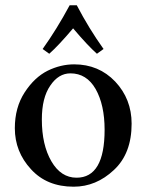

<svg xmlns="http://www.w3.org/2000/svg" viewBox="-20 -693 553 725"><path d="M371 -508 346 -490Q311 -521 256 -586Q201 -521 166 -490L141 -508Q194 -582 243 -673H270Q316 -585 371 -508ZM260 -450Q353 -450 415 -385Q477 -319 477 -226Q477 -113 410 -51Q343 12 258 12Q157 12 97 -54Q36 -120 36 -209Q36 -287 73 -344Q110 -401 160 -426Q209 -450 260 -450ZM246 -416Q201 -416 170 -370Q138 -324 138 -242Q138 -146 174 -84Q210 -22 269 -22Q375 -22 375 -203Q375 -297 341 -357Q307 -416 246 -416Z"/></svg>

Font: Shafarik
Style: Regular
Weight: 400
Version: Version 1.001; ttfautohint (v1.8.4.7-5d5b)